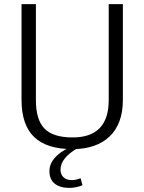

<svg xmlns="http://www.w3.org/2000/svg" viewBox="-20 -720 704 936"><path d="M334 7Q208 7 146.5 -52Q85 -111 85 -233V-700H155V-232Q155 -136 197 -93Q239 -50 334 -50Q510 -50 510 -232V-700H579V-233Q579 -174 562.5 -129.5Q546 -85 514 -54.5Q482 -24 436.5 -8.5Q391 7 334 7ZM318 196Q273 196 247 175.5Q221 155 221 114Q221 80 246 50.5Q271 21 317 0L355 4Q316 27 295.5 53Q275 79 275 107Q275 131 290 144.5Q305 158 329 158Q351 158 373 149L382 183Q368 189 351.5 192.5Q335 196 318 196Z"/></svg>

Font: Pathway Extreme 28pt Light
Style: Regular
Weight: 300
Designer: Eduardo Rodriguez Tunni
Foundry: Eduardo Rodriguez Tunni
Version: Version 1.001;gftools[0.9.26]